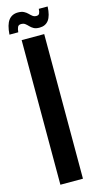

<svg xmlns="http://www.w3.org/2000/svg" viewBox="-154 -987 522 1026"><g transform="rotate(-15 107.0 -474.0)"><path d="M43.9 0V-800H168.7V0ZM175.7 -937.8H224.6Q222.4 -887.1 204.8 -863.3Q187.1 -839.6 154.1 -839.6Q134 -839.6 122.2 -846.2Q110.3 -852.9 102.2 -861.7Q94 -870.5 85.5 -877.1Q76.9 -883.8 63.2 -883.8Q48.9 -883.8 43.9 -873.5Q39 -863.2 37.3 -845.1H-11.4Q-7.7 -899.6 10.9 -923.8Q29.5 -948 62.5 -948Q82.8 -948 95.3 -941.4Q107.7 -934.9 116.2 -926.2Q124.7 -917.4 133.1 -910.9Q141.5 -904.3 153.9 -904.3Q166.1 -904.3 170.5 -912.7Q175 -921.2 175.7 -937.8Z"/></g></svg>

Font: Big Shoulders Display SC Thin
Style: Regular
Weight: 100
Designer: Patric King
Foundry: XO Type Co
Version: Version 2.002